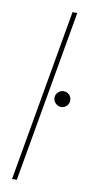

<svg xmlns="http://www.w3.org/2000/svg" viewBox="-84 -756 375 791"><g transform="rotate(10 103.5 -360.0)"><path d="M27 0 153 -720H173L47 0ZM174 -327Q161 -327 151 -337Q141 -347 141 -360Q141 -374 151 -383.5Q161 -393 174 -393Q188 -393 197.5 -383.5Q207 -374 207 -360Q207 -347 197.5 -337Q188 -327 174 -327Z"/></g></svg>

Font: DM Sans 12pt Thin
Style: Italic
Weight: 250
Italic angle: -10°
Version: Version 4.004;gftools[0.9.30]